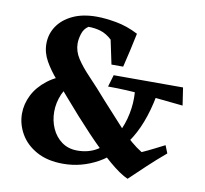

<svg xmlns="http://www.w3.org/2000/svg" viewBox="-77 -748 913 856"><g transform="rotate(10 379.5 -320.0)"><path d="M595 -104Q620 -115 647.5 -129Q675 -143 695 -153L709 -118Q664 -80 628.5 -46.5Q593 -13 554 24Q519 9 467 -35.5Q415 -80 353.5 -145Q292 -210 225 -288Q196 -322 165.5 -357Q135 -392 114 -429Q93 -466 93 -507Q93 -550 116.5 -585.5Q140 -621 185 -642.5Q230 -664 294 -664Q332 -664 382.5 -655Q433 -646 483 -620Q476 -585 466.5 -543.5Q457 -502 448 -465H395L372 -574Q347 -597 321 -605Q295 -613 265 -613Q245 -600 237.5 -576Q230 -552 230 -532Q230 -497 251 -464.5Q272 -432 309 -393.5Q346 -355 394 -300Q447 -241 496.5 -187.5Q546 -134 595 -104ZM250 -363Q214 -334 197 -294.5Q180 -255 180 -214Q180 -174 195.5 -139Q211 -104 240.5 -82.5Q270 -61 311 -61Q363 -61 402 -85.5Q441 -110 467.5 -150.5Q494 -191 507 -239.5Q520 -288 520 -335Q520 -375 511 -409L623 -398Q601 -254 546 -164.5Q491 -75 416.5 -33.5Q342 8 259 8Q188 8 139 -19Q90 -46 65 -89.5Q40 -133 40 -181Q40 -224 60.5 -265Q81 -306 123 -338.5Q165 -371 229 -387ZM739 -340Q654 -349 567 -357.5Q480 -366 397 -366L413 -420H727Z"/></g></svg>

Font: Alkalami
Style: Regular
Weight: 400
Designer: Becca Hirsbrunner Spalinger
Foundry: SIL International
Version: Version 2.000